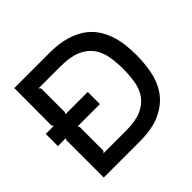

<svg xmlns="http://www.w3.org/2000/svg" viewBox="-190 -1019 1229 1229"><g transform="rotate(-45 424.0 -405.0)"><path d="M793 -405Q793 -334 779 -261.5Q765 -189 724.5 -131Q684 -73 609 -36.5Q534 0 413 0H90V-338L97 -350H25V-460H97L89 -473L90 -810H178H250H409Q491 -810 551 -793Q611 -776 654 -747Q697 -718 724 -678.5Q751 -639 766.5 -594Q782 -549 787.5 -501Q793 -453 793 -405ZM670 -405Q670 -465 660.5 -518Q651 -571 622 -611.5Q593 -652 539.5 -675.5Q486 -699 399 -699H198L210 -687V-472L203 -460H405V-350H203L210 -337V-123L198 -111H403Q490 -111 542.5 -134.5Q595 -158 623.5 -198Q652 -238 661 -291.5Q670 -345 670 -405Z"/></g></svg>

Font: Sinkin Sans 500 Medium
Style: 500 Medium
Weight: 500
Designer: Keith Bates
Foundry: K-Type
Version: Sinkin Sans (version 1.0)  by Keith Bates   •   © 2014   www